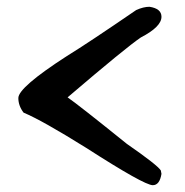

<svg xmlns="http://www.w3.org/2000/svg" viewBox="-20 -591 541 561"><path d="M416.8 -571.2Q451.8 -565.9 451.8 -542Q451.8 -512.7 391.4 -481.5Q348.2 -452.3 177.5 -306.5Q207.7 -285.9 350.6 -170.7Q439.8 -108.9 449.9 -93L451.8 -83Q446.5 -49.9 426.4 -49.9Q401.4 -49.9 232.1 -158.8Q103.1 -239.3 48.9 -261.9Q33.6 -282 33.6 -304.6Q33.6 -335.7 175.5 -427.3Q236.5 -464.7 377.9 -561.6Q399 -571.2 416.8 -571.2Z"/></svg>

Font: Namteng
Style: Regular
Weight: 400
Designer: Khon Soe Zaw Thu
Foundry: MPUA
Version: Version 1.03 June 17, 2016